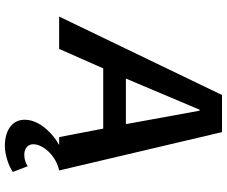

<svg xmlns="http://www.w3.org/2000/svg" viewBox="-90 -604 912 771"><g transform="rotate(90 365.5 -218.0)"><path d="M295 -268 420 -564H424L478 -268ZM647 126C634 135 619 140 601 140C576 140 556 126 559 98C564 58 608 12 664 0L510 -654H361L46 0H176L254 -177H496L530 0H562C523 21 468 69 461 127C454 186 501 218 565 218C599 218 644 204 670 186Z"/></g></svg>

Font: Falling Sky
Style: ExtObl
Weight: 400
Designer: Paul D. Hunt
Foundry: Adobe Systems Incorporated
Version: Version 1.02